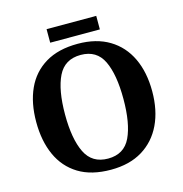

<svg xmlns="http://www.w3.org/2000/svg" viewBox="-122 -962 1032 1083"><g transform="rotate(-15 393.5 -420.0)"><path d="M394.1 10Q280 10 205 -36Q130 -82 92.5 -165Q55 -248 55 -359Q55 -470 92.5 -552Q130 -634 205.6 -679.5Q281.1 -725 394.7 -725Q503 -725 578.5 -679.5Q654 -634 693 -551.5Q732 -469 732 -358Q732 -247 692.7 -164.5Q653.4 -82 578.1 -36Q502.8 10 394.1 10ZM394.1 -55Q488 -55 526 -135.1Q564 -215.2 564 -358Q564 -501 525.9 -580.5Q487.8 -660 394.8 -660Q301 -660 262 -580.5Q223 -501 223 -357.5Q223 -215 262 -135Q301 -55 394.1 -55ZM247 -771V-850H537V-771Z"/></g></svg>

Font: Noto Serif Khojki
Style: Regular
Weight: 400
Designer: Juan Bruce
Version: Version 2.002